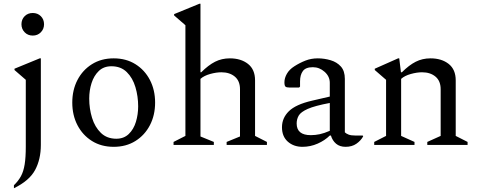

<svg xmlns="http://www.w3.org/2000/svg" viewBox="-20 -770 2542 1020"><path d="M154 -581Q128 -581 111 -598.5Q94 -616 94 -641Q94 -667 111 -684Q128 -701 154 -701Q180 -701 197 -684Q214 -667 214 -641Q214 -616 197 -598.5Q180 -581 154 -581ZM54 230V214Q77 192 91 166.5Q105 141 111 103.5Q117 66 117 10V-346L57 -398V-405L191 -460H197V0Q197 76 166.5 133Q136 190 54 230Z M584 10Q518 10 468.5 -21Q419 -52 391.5 -105Q364 -158 364 -225Q364 -292 391.5 -345Q419 -398 468.5 -429Q518 -460 584 -460Q650 -460 699.5 -429Q749 -398 776.5 -345Q804 -292 804 -225Q804 -158 776.5 -105Q749 -52 699.5 -21Q650 10 584 10ZM598 -33Q638 -33 664 -58Q690 -83 702 -122.5Q714 -162 714 -205Q714 -258 699.5 -307Q685 -356 653.5 -387Q622 -418 572 -418Q531 -418 505 -393Q479 -368 466.5 -329Q454 -290 454 -246Q454 -193 469 -144Q484 -95 516 -64Q548 -33 598 -33Z M902 0V-16L965 -48V-636L905 -688V-695L1039 -750H1045V-386H1049Q1087 -424 1122.5 -442Q1158 -460 1201 -460Q1260 -460 1297.5 -430.5Q1335 -401 1335 -343V-48L1398 -16V0H1184V-16L1255 -45V-296Q1255 -340 1227.5 -363Q1200 -386 1156 -386Q1129 -386 1096.5 -377Q1064 -368 1045 -351V-45L1116 -16V0Z M1587 10Q1540 10 1509 -17.5Q1478 -45 1478 -94Q1478 -143 1514.5 -179Q1551 -215 1637 -235L1732 -257V-330Q1732 -364 1704.5 -388.5Q1677 -413 1642 -413Q1604 -413 1589 -392.5Q1574 -372 1574 -338V-310L1569 -305H1517Q1502 -305 1496.5 -310Q1491 -315 1491 -333Q1491 -355 1504 -378Q1517 -401 1544 -418Q1572 -436 1602.5 -448Q1633 -460 1668 -460Q1703 -460 1736.5 -450Q1770 -440 1791 -416.5Q1812 -393 1812 -351V-67Q1819 -60 1832 -55Q1845 -50 1868 -50H1906L1909 -48V-45Q1897 -23 1873.5 -6.5Q1850 10 1816 10Q1785 10 1765.5 -6.5Q1746 -23 1738 -50H1732Q1706 -24 1667.5 -7Q1629 10 1587 10ZM1556 -114Q1556 -52 1631 -52Q1655 -52 1678.5 -57Q1702 -62 1732 -75V-223Q1652 -208 1615 -191.5Q1578 -175 1567 -156Q1556 -137 1556 -114Z M1968 0V-16L2031 -48V-346L1971 -398V-405L2095 -460H2101L2110 -386H2115Q2153 -424 2188.5 -442Q2224 -460 2267 -460Q2326 -460 2363.5 -430.5Q2401 -401 2401 -343V-48L2464 -16V0H2250V-16L2321 -48V-296Q2321 -340 2293.5 -363Q2266 -386 2222 -386Q2195 -386 2162.5 -377Q2130 -368 2111 -351V-48L2182 -16V0Z"/></svg>

Font: Spectral
Style: Regular
Weight: 400
Designer: Jean-Baptiste Levee
Foundry: Production Type
Version: Version 2.001